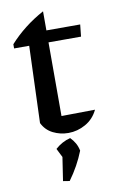

<svg xmlns="http://www.w3.org/2000/svg" viewBox="-90 -622 533 901"><g transform="rotate(-10 176.0 -171.0)"><path d="M182 -574V-483H343L337 -426H182V-75L342 -77Q322 -35 283 -13Q244 9 201 9Q162 9 128 -8Q94 -25 77 -60L90 -426H18V-446Q51 -483 92.5 -515.5Q134 -548 182 -574ZM136 227 153 115 132 73Q164 44 204 34Q218 48 227 64Q236 80 240 100Q213 169 167 232Z"/></g></svg>

Font: Piazzolla Medium
Style: Regular
Weight: 500
Designer: Juan Pablo del Peral
Foundry: Huerta Tipografica
Version: Version 1.330